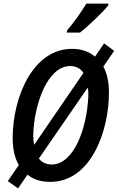

<svg xmlns="http://www.w3.org/2000/svg" viewBox="-20 -995 651 1061"><path d="M349 -815H422C465 -848 551 -930 579 -966V-975H457C430 -929 388 -871 350 -826ZM169 -195C165 -213 163 -234 164 -257C170 -417 241 -630 368 -630C400 -630 425 -617 441 -592ZM266 -86C236 -86 211 -97 195 -119L465 -511C468 -497 469 -479 468 -461C460 -285 388 -86 266 -86ZM80 46 132 -30C164 -3 206 10 258 10C482 10 582 -269 582 -484C582 -540 572 -590 551 -627L611 -714L555 -755L505 -682C472 -710 431 -725 378 -725C163 -725 51 -461 50 -234C50 -173 61 -122 84 -83L23 6Z"/></svg>

Font: Noto Sans Display SemiCondensed Medium
Style: Italic
Weight: 500
Width: 4
Italic angle: -12°
Designer: Monotype Design Team
Foundry: Monotype Imaging Inc.
Version: Version 1.900